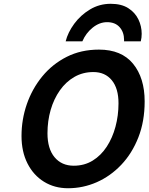

<svg xmlns="http://www.w3.org/2000/svg" viewBox="-20 -979 782 1011"><path d="M368.2 -106.4Q424.3 -106.4 468 -133.3Q511.7 -160.2 542 -206.5Q572.3 -252.9 588.1 -311.8Q604 -370.6 604 -435.1Q604 -513.7 568.6 -556.6Q533.2 -599.6 471.7 -599.6Q416.5 -599.6 371.8 -574Q327.1 -548.3 295.4 -503.4Q263.7 -458.5 246.8 -400.4Q230 -342.3 230 -277.3Q230 -195.8 267.3 -151.1Q304.7 -106.4 368.2 -106.4ZM741.7 -444.8Q741.7 -339.8 708.5 -255.4Q675.3 -170.9 618.4 -111.1Q561.5 -51.3 489.3 -19.5Q417 12.2 338.4 12.2Q267.1 12.2 211.7 -22Q156.2 -56.2 124.8 -118.2Q93.3 -180.2 93.3 -263.2Q93.3 -349.6 121.3 -430.7Q149.4 -511.7 202.6 -576.7Q255.9 -641.6 331.3 -679.7Q406.7 -717.8 501 -717.8Q619.6 -717.8 680.7 -643.3Q741.7 -568.8 741.7 -444.8ZM721.2 -761.2H633.3V-768.6Q633.3 -809.6 609.9 -835.9Q586.4 -862.3 543.9 -862.3Q503.9 -862.3 468 -833.5Q432.1 -804.7 413.6 -761.2H325.7Q337.4 -808.1 370.8 -853.8Q404.3 -899.4 453.9 -929.2Q503.4 -959 563 -959Q619.1 -959 655 -936.3Q690.9 -913.6 708.5 -877.4Q726.1 -841.3 726.1 -800.8Q726.1 -780.3 721.2 -761.2Z"/></svg>

Font: Andika
Style: Bold Italic
Weight: 700
Italic angle: -14°
Designer: Victor Gaultney, Annie Olsen, Julie Remington, Don Collingsworth, Eric Hays, Becca Hirsbrunner
Foundry: SIL International
Version: Version 6.101